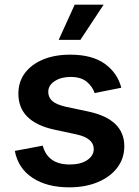

<svg xmlns="http://www.w3.org/2000/svg" viewBox="-20 -785 589 816"><path d="M273.9 11.2Q179.7 11.2 118.4 -29.1Q57.1 -69.3 43 -143.6L161.6 -166Q183.1 -85.9 276.4 -85.9Q323.2 -85.9 350.8 -104.7Q378.4 -123.5 378.4 -151.4Q378.4 -197.8 304.7 -213.9L211.4 -233.9Q58.1 -267.1 58.1 -386.7Q58.1 -437.5 85.9 -474.6Q113.8 -511.7 163.3 -532.2Q212.9 -552.7 278.3 -552.7Q371.1 -552.7 425 -514.2Q479 -475.6 495.6 -412.1L382.3 -389.6Q372.6 -418 348.1 -438Q323.7 -458 279.8 -458Q239.7 -458 212.4 -440.2Q185.1 -422.4 185.1 -394.5Q185.1 -370.6 202.9 -355.2Q220.7 -339.8 262.7 -330.6L355.5 -311Q508.3 -278.3 508.3 -163.6Q508.3 -111.8 478.5 -72.5Q448.7 -33.2 395.8 -11Q342.8 11.2 273.9 11.2ZM229.5 -615.7 297.4 -765.1H420.4L321.8 -615.7Z"/></svg>

Font: Inter-SemiBold
Style: Regular
Weight: 600
Designer: Rasmus Andersson
Foundry: rsms
Version: Version 4.000;git-a52131595